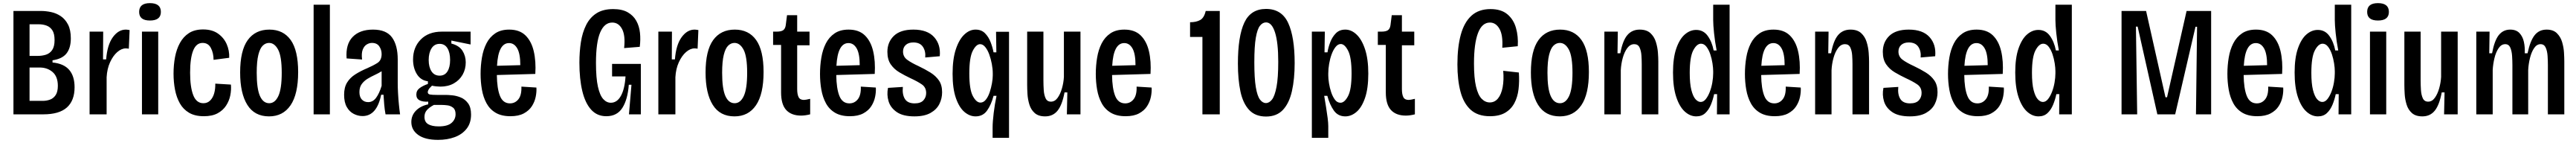

<svg xmlns="http://www.w3.org/2000/svg" viewBox="-20 -730 16478 913"><path d="M66 0V-660H242Q273 -660 306.5 -653Q340 -646 368.5 -627Q397 -608 415 -573.5Q433 -539 433 -485Q433 -424 405.5 -389Q378 -354 316 -345V-331Q388 -324 422.5 -284Q457 -244 457 -173Q457 -88 408 -44Q359 0 257 0ZM169 -373H219Q250 -373 274.5 -381Q299 -389 314 -411Q329 -433 329 -474Q329 -515 315 -536.5Q301 -558 278 -566.5Q255 -575 229 -575H169ZM169 -86H253Q278 -86 300 -94Q322 -102 336 -123Q350 -144 350 -182Q350 -241 316.5 -270Q283 -299 233 -299H169Z M553 0V-528H640L639 -351H659Q666 -443 701.5 -492Q737 -541 785 -541Q791 -541 797 -540Q803 -539 809 -538L804 -419Q795 -421 784 -421Q757 -421 730 -397.5Q703 -374 684 -332.5Q665 -291 662 -237V0Z M888 0V-528H992V0ZM939 -599Q870 -599 870 -654Q870 -710 939 -710Q1009 -710 1009 -654Q1009 -599 939 -599Z M1284 12Q1227 12 1189.5 -10Q1152 -32 1130.5 -70Q1109 -108 1099.5 -157Q1090 -206 1090 -260Q1090 -315 1099.5 -365.5Q1109 -416 1131 -456Q1153 -496 1189 -519Q1225 -542 1279 -542Q1337 -542 1374.5 -515.5Q1412 -489 1430 -448Q1448 -407 1446 -361L1346 -348Q1346 -391 1329 -423.5Q1312 -456 1276 -456Q1235 -456 1215.5 -407Q1196 -358 1196 -266Q1196 -174 1216 -122.5Q1236 -71 1281 -71Q1307 -71 1324.5 -88.5Q1342 -106 1350 -134.5Q1358 -163 1357 -196L1457 -190Q1460 -156 1453 -121Q1446 -86 1426 -55.5Q1406 -25 1371.5 -6.5Q1337 12 1284 12Z M1701 13Q1608 13 1562 -60.5Q1516 -134 1516 -267Q1516 -407 1564.5 -474Q1613 -541 1703 -541Q1792 -541 1839.5 -474.5Q1887 -408 1887 -270Q1887 -129 1838.5 -58Q1790 13 1701 13ZM1702 -71Q1739 -71 1760.5 -117Q1782 -163 1782 -265Q1782 -370 1759 -413Q1736 -456 1701 -456Q1679 -456 1661 -439Q1643 -422 1632.5 -380Q1622 -338 1622 -265Q1622 -164 1642.5 -117.5Q1663 -71 1702 -71Z M1986 0V-700H2090V0Z M2299 11Q2270 11 2242.5 -3Q2215 -17 2198 -47Q2181 -77 2181 -125Q2181 -172 2200 -203Q2219 -234 2253 -255.5Q2287 -277 2330 -295Q2367 -311 2394 -328Q2421 -345 2421 -385Q2421 -412 2406 -434Q2391 -456 2359 -456Q2342 -456 2325.5 -446Q2309 -436 2300 -413Q2291 -390 2296 -350L2197 -357Q2190 -447 2235.5 -494Q2281 -541 2366 -541Q2451 -541 2487.5 -491Q2524 -441 2524 -350V-196Q2524 -170 2526 -134Q2528 -98 2531.5 -62.5Q2535 -27 2539 0H2446Q2440 -32 2437.5 -63Q2435 -94 2433 -125H2418Q2390 11 2299 11ZM2335 -78Q2365 -78 2385.5 -105.5Q2406 -133 2421 -182V-275Q2400 -262 2376 -251Q2352 -240 2330 -226.5Q2308 -213 2293.5 -193Q2279 -173 2279 -142Q2279 -111 2294.5 -94.5Q2310 -78 2335 -78Z M2782 163Q2699 163 2655 131.5Q2611 100 2611 49Q2611 7 2640 -23Q2669 -53 2719 -64V-81Q2685 -79 2664 -89.5Q2643 -100 2643 -126Q2643 -152 2664 -167.5Q2685 -183 2717 -194V-211Q2671 -217 2646.5 -256.5Q2622 -296 2622 -350Q2622 -428 2671.5 -478Q2721 -528 2806 -528H2990V-446L2867 -471V-452Q2917 -439 2938 -406Q2959 -373 2959 -332Q2959 -288 2939 -253Q2919 -218 2882.5 -197.5Q2846 -177 2797 -177Q2786 -177 2771 -178.5Q2756 -180 2743 -183Q2726 -167 2721 -157.5Q2716 -148 2716 -142Q2716 -129 2731 -126.5Q2746 -124 2774 -124H2832Q2846 -124 2872.5 -121.5Q2899 -119 2926.5 -108Q2954 -97 2973.5 -71Q2993 -45 2993 1Q2993 56 2964.5 92Q2936 128 2888.5 145.5Q2841 163 2782 163ZM2792 -247Q2825 -247 2842 -274Q2859 -301 2859 -347Q2859 -394 2842 -422Q2825 -450 2792 -450Q2758 -450 2740 -421Q2722 -392 2722 -347Q2722 -302 2740 -274.5Q2758 -247 2792 -247ZM2786 77Q2843 77 2868.5 54.5Q2894 32 2894 -1Q2894 -30 2878 -42.5Q2862 -55 2842 -57.5Q2822 -60 2808 -60H2755Q2725 -44 2710 -26.5Q2695 -9 2695 16Q2695 49 2719 63Q2743 77 2786 77Z M3245 12Q3188 12 3150.5 -10Q3113 -32 3092 -70.5Q3071 -109 3062.5 -157.5Q3054 -206 3054 -258Q3054 -311 3062.5 -362Q3071 -413 3091.5 -453Q3112 -493 3147.5 -517Q3183 -541 3237 -541Q3303 -541 3341 -504Q3379 -467 3394 -403Q3409 -339 3404 -258L3158 -251Q3159 -165 3178 -117.5Q3197 -70 3242 -70Q3275 -70 3296 -96.5Q3317 -123 3315 -177L3411 -171Q3413 -144 3406.5 -112Q3400 -80 3382 -52Q3364 -24 3330.5 -6Q3297 12 3245 12ZM3236 -455Q3167 -455 3159 -310L3308 -314Q3308 -387 3288.5 -421Q3269 -455 3236 -455Z M3858 12Q3799 12 3761 -30Q3723 -72 3704.5 -149Q3686 -226 3686 -330Q3686 -399 3695.5 -460.5Q3705 -522 3729 -570Q3753 -618 3795 -645Q3837 -672 3902 -672Q3959 -672 3995 -651.5Q4031 -631 4050 -597Q4069 -563 4073.5 -520Q4078 -477 4072 -431L3972 -423Q3981 -503 3959 -544.5Q3937 -586 3896 -586Q3846 -586 3819 -523Q3792 -460 3792 -328Q3792 -232 3804.5 -176.5Q3817 -121 3838.5 -97.5Q3860 -74 3887 -74Q3927 -74 3951.5 -118Q3976 -162 3981 -242H3895V-322H4079V-229V0H4003L4019 -189H4002Q3995 -95 3961 -41.5Q3927 12 3858 12Z M4191 0V-528H4278L4277 -351H4297Q4304 -443 4339.5 -492Q4375 -541 4423 -541Q4429 -541 4435 -540Q4441 -539 4447 -538L4442 -419Q4433 -421 4422 -421Q4395 -421 4368 -397.5Q4341 -374 4322 -332.5Q4303 -291 4300 -237V0Z M4678 13Q4585 13 4539 -60.5Q4493 -134 4493 -267Q4493 -407 4541.5 -474Q4590 -541 4680 -541Q4769 -541 4816.5 -474.5Q4864 -408 4864 -270Q4864 -129 4815.5 -58Q4767 13 4678 13ZM4679 -71Q4716 -71 4737.5 -117Q4759 -163 4759 -265Q4759 -370 4736 -413Q4713 -456 4678 -456Q4656 -456 4638 -439Q4620 -422 4609.5 -380Q4599 -338 4599 -265Q4599 -164 4619.5 -117.5Q4640 -71 4679 -71Z M5104 8Q5042 8 5009 -27.5Q4976 -63 4976 -140V-443H4925V-528H4947Q4977 -528 4990 -537.5Q5003 -547 5006 -570L5014 -633H5079V-528H5158V-441H5079V-161Q5079 -128 5088 -110Q5097 -92 5122 -92Q5133 -92 5162 -99V0Q5130 8 5104 8Z M5416 12Q5359 12 5321.5 -10Q5284 -32 5263 -70.5Q5242 -109 5233.5 -157.5Q5225 -206 5225 -258Q5225 -311 5233.5 -362Q5242 -413 5262.5 -453Q5283 -493 5318.5 -517Q5354 -541 5408 -541Q5474 -541 5512 -504Q5550 -467 5565 -403Q5580 -339 5575 -258L5329 -251Q5330 -165 5349 -117.5Q5368 -70 5413 -70Q5446 -70 5467 -96.5Q5488 -123 5486 -177L5582 -171Q5584 -144 5577.5 -112Q5571 -80 5553 -52Q5535 -24 5501.5 -6Q5468 12 5416 12ZM5407 -455Q5338 -455 5330 -310L5479 -314Q5479 -387 5459.5 -421Q5440 -455 5407 -455Z M5829 13Q5756 13 5716 -14.5Q5676 -42 5663.5 -83.5Q5651 -125 5660 -169L5755 -175Q5750 -128 5767.5 -99Q5785 -70 5830 -70Q5869 -70 5886.5 -89.5Q5904 -109 5904 -136Q5904 -172 5876.5 -191Q5849 -210 5803 -231Q5767 -248 5733 -268Q5699 -288 5677.5 -319Q5656 -350 5656 -399Q5656 -461 5697.5 -501Q5739 -541 5822 -541Q5912 -541 5955 -493Q5998 -445 5991 -371L5898 -363Q5902 -402 5883.5 -430.5Q5865 -459 5822 -459Q5791 -459 5773.5 -443Q5756 -427 5756 -401Q5756 -368 5782.5 -348.5Q5809 -329 5855 -308Q5897 -288 5931 -267Q5965 -246 5985.5 -216.5Q6006 -187 6006 -141Q6006 -101 5988.5 -66Q5971 -31 5932 -9Q5893 13 5829 13Z M6329 150V84Q6329 48 6336 -9Q6343 -66 6354 -118H6335Q6320 -61 6293.5 -24Q6267 13 6220 13Q6182 13 6148.5 -15.5Q6115 -44 6094 -104.5Q6073 -165 6073 -259Q6073 -352 6093.5 -414.5Q6114 -477 6147.5 -509Q6181 -541 6220 -541Q6257 -541 6280 -518Q6303 -495 6316 -461.5Q6329 -428 6335 -396H6353L6351 -527H6434V150ZM6251 -75Q6271 -75 6286 -94Q6301 -113 6310.5 -141.5Q6320 -170 6325 -199Q6330 -228 6330 -248V-262Q6330 -289 6324 -321.5Q6318 -354 6307.5 -382.5Q6297 -411 6282 -429.5Q6267 -448 6249 -448Q6224 -448 6202 -405.5Q6180 -363 6180 -261Q6180 -159 6202.5 -117Q6225 -75 6251 -75Z M6665 13Q6622 13 6598 -8.5Q6574 -30 6564 -63Q6554 -96 6552 -129.5Q6550 -163 6550 -188V-528H6654V-216Q6654 -187 6656 -155.5Q6658 -124 6668 -102.5Q6678 -81 6702 -81Q6727 -81 6744.5 -105Q6762 -129 6772.5 -165.5Q6783 -202 6785 -239V-528H6891V0H6804L6807 -140H6789Q6774 -60 6744.5 -23.5Q6715 13 6665 13Z M7180 12Q7123 12 7085.5 -10Q7048 -32 7027 -70.5Q7006 -109 6997.5 -157.5Q6989 -206 6989 -258Q6989 -311 6997.5 -362Q7006 -413 7026.5 -453Q7047 -493 7082.5 -517Q7118 -541 7172 -541Q7238 -541 7276 -504Q7314 -467 7329 -403Q7344 -339 7339 -258L7093 -251Q7094 -165 7113 -117.5Q7132 -70 7177 -70Q7210 -70 7231 -96.5Q7252 -123 7250 -177L7346 -171Q7348 -144 7341.5 -112Q7335 -80 7317 -52Q7299 -24 7265.5 -6Q7232 12 7180 12ZM7171 -455Q7102 -455 7094 -310L7243 -314Q7243 -387 7223.5 -421Q7204 -455 7171 -455Z M7671 0V-494H7592V-588Q7631 -588 7656.5 -602Q7682 -616 7692 -660H7782V0Z M8078 14Q8009 14 7969.5 -28.5Q7930 -71 7914 -147Q7898 -223 7898 -324Q7898 -498 7939 -585.5Q7980 -673 8078 -673Q8178 -673 8219.5 -583.5Q8261 -494 8261 -327Q8261 -225 8243.5 -148Q8226 -71 8186 -28.5Q8146 14 8078 14ZM8077 -72Q8099 -72 8116.5 -95Q8134 -118 8145 -175.5Q8156 -233 8156 -336Q8156 -458 8135.5 -522.5Q8115 -587 8078 -587Q8056 -587 8039 -565.5Q8022 -544 8012.5 -489Q8003 -434 8003 -332Q8003 -230 8012.5 -173.5Q8022 -117 8039 -94.5Q8056 -72 8077 -72Z M8371 150V-528H8454L8452 -396H8471Q8476 -428 8489 -461.5Q8502 -495 8525 -518Q8548 -541 8585 -541Q8624 -541 8657.5 -509Q8691 -477 8711.5 -414.5Q8732 -352 8732 -260Q8732 -165 8711 -104.5Q8690 -44 8656.5 -15.5Q8623 13 8585 13Q8538 13 8511.5 -24.5Q8485 -62 8470 -118H8450Q8456 -82 8462 -45Q8468 -8 8472 23.5Q8476 55 8476 75V150ZM8554 -74Q8580 -74 8602.5 -116.5Q8625 -159 8625 -261Q8625 -363 8603 -406Q8581 -449 8556 -449Q8538 -449 8523 -430.5Q8508 -412 8497.5 -383.5Q8487 -355 8481.5 -322.5Q8476 -290 8476 -262V-248Q8476 -228 8480.5 -199Q8485 -170 8494.5 -141.5Q8504 -113 8518.5 -93.5Q8533 -74 8554 -74Z M8972 8Q8910 8 8877 -27.5Q8844 -63 8844 -140V-443H8793V-528H8815Q8845 -528 8858 -537.5Q8871 -547 8874 -570L8882 -633H8947V-528H9026V-441H8947V-161Q8947 -128 8956 -110Q8965 -92 8990 -92Q9001 -92 9030 -99V0Q8998 8 8972 8Z M9510 12Q9432 12 9386.5 -29.5Q9341 -71 9321.5 -145.5Q9302 -220 9302 -319Q9302 -429 9323.5 -508Q9345 -587 9391.5 -629.5Q9438 -672 9514 -672Q9582 -672 9621.5 -639Q9661 -606 9676.5 -552Q9692 -498 9688 -435L9589 -425Q9594 -506 9571 -546Q9548 -586 9510 -586Q9459 -586 9433.5 -518.5Q9408 -451 9408 -325Q9408 -232 9421 -177.5Q9434 -123 9457 -99.5Q9480 -76 9509 -76Q9541 -76 9562 -102Q9583 -128 9591.5 -174Q9600 -220 9595 -278L9695 -267Q9699 -211 9693 -160.5Q9687 -110 9666 -71Q9645 -32 9607 -10Q9569 12 9510 12Z M9957 13Q9864 13 9818 -60.5Q9772 -134 9772 -267Q9772 -407 9820.5 -474Q9869 -541 9959 -541Q10048 -541 10095.5 -474.5Q10143 -408 10143 -270Q10143 -129 10094.5 -58Q10046 13 9957 13ZM9958 -71Q9995 -71 10016.5 -117Q10038 -163 10038 -265Q10038 -370 10015 -413Q9992 -456 9957 -456Q9935 -456 9917 -439Q9899 -422 9888.5 -380Q9878 -338 9878 -265Q9878 -164 9898.5 -117.5Q9919 -71 9958 -71Z M10242 0V-528H10328L10326 -390H10344Q10359 -471 10389 -506Q10419 -541 10468 -541Q10512 -541 10536.5 -518.5Q10561 -496 10571.5 -462Q10582 -428 10584.5 -394.5Q10587 -361 10587 -338V0H10481V-321Q10481 -347 10479 -376.5Q10477 -406 10467 -427Q10457 -448 10433 -448Q10407 -448 10388.5 -423Q10370 -398 10359.5 -360Q10349 -322 10347 -282V0Z M10830 13Q10790 13 10756 -18Q10722 -49 10701.5 -111.5Q10681 -174 10681 -267Q10681 -360 10702 -420.5Q10723 -481 10756.5 -510Q10790 -539 10829 -539Q10875 -539 10902.5 -501.5Q10930 -464 10941 -408H10960Q10949 -465 10943.5 -518.5Q10938 -572 10938 -602V-700H11043V0H10962L10963 -129H10944Q10937 -95 10923.5 -62Q10910 -29 10887.5 -8Q10865 13 10830 13ZM10858 -79Q10876 -79 10890.5 -97Q10905 -115 10916 -143Q10927 -171 10932.5 -203Q10938 -235 10938 -262V-276Q10938 -296 10933.5 -325.5Q10929 -355 10919.5 -383.5Q10910 -412 10895 -431.5Q10880 -451 10860 -451Q10833 -451 10810.5 -408.5Q10788 -366 10788 -265Q10788 -196 10798.5 -155Q10809 -114 10825 -96.5Q10841 -79 10858 -79Z M11332 12Q11275 12 11237.5 -10Q11200 -32 11179 -70.5Q11158 -109 11149.5 -157.5Q11141 -206 11141 -258Q11141 -311 11149.5 -362Q11158 -413 11178.5 -453Q11199 -493 11234.5 -517Q11270 -541 11324 -541Q11390 -541 11428 -504Q11466 -467 11481 -403Q11496 -339 11491 -258L11245 -251Q11246 -165 11265 -117.5Q11284 -70 11329 -70Q11362 -70 11383 -96.5Q11404 -123 11402 -177L11498 -171Q11500 -144 11493.5 -112Q11487 -80 11469 -52Q11451 -24 11417.5 -6Q11384 12 11332 12ZM11323 -455Q11254 -455 11246 -310L11395 -314Q11395 -387 11375.5 -421Q11356 -455 11323 -455Z M11590 0V-528H11676L11674 -390H11692Q11707 -471 11737 -506Q11767 -541 11816 -541Q11860 -541 11884.5 -518.5Q11909 -496 11919.5 -462Q11930 -428 11932.5 -394.5Q11935 -361 11935 -338V0H11829V-321Q11829 -347 11827 -376.5Q11825 -406 11815 -427Q11805 -448 11781 -448Q11755 -448 11736.5 -423Q11718 -398 11707.5 -360Q11697 -322 11695 -282V0Z M12196 13Q12123 13 12083 -14.5Q12043 -42 12030.5 -83.5Q12018 -125 12027 -169L12122 -175Q12117 -128 12134.5 -99Q12152 -70 12197 -70Q12236 -70 12253.5 -89.5Q12271 -109 12271 -136Q12271 -172 12243.5 -191Q12216 -210 12170 -231Q12134 -248 12100 -268Q12066 -288 12044.5 -319Q12023 -350 12023 -399Q12023 -461 12064.5 -501Q12106 -541 12189 -541Q12279 -541 12322 -493Q12365 -445 12358 -371L12265 -363Q12269 -402 12250.5 -430.5Q12232 -459 12189 -459Q12158 -459 12140.5 -443Q12123 -427 12123 -401Q12123 -368 12149.5 -348.5Q12176 -329 12222 -308Q12264 -288 12298 -267Q12332 -246 12352.5 -216.5Q12373 -187 12373 -141Q12373 -101 12355.5 -66Q12338 -31 12299 -9Q12260 13 12196 13Z M12631 12Q12574 12 12536.5 -10Q12499 -32 12478 -70.5Q12457 -109 12448.5 -157.5Q12440 -206 12440 -258Q12440 -311 12448.5 -362Q12457 -413 12477.5 -453Q12498 -493 12533.5 -517Q12569 -541 12623 -541Q12689 -541 12727 -504Q12765 -467 12780 -403Q12795 -339 12790 -258L12544 -251Q12545 -165 12564 -117.5Q12583 -70 12628 -70Q12661 -70 12682 -96.5Q12703 -123 12701 -177L12797 -171Q12799 -144 12792.5 -112Q12786 -80 12768 -52Q12750 -24 12716.5 -6Q12683 12 12631 12ZM12622 -455Q12553 -455 12545 -310L12694 -314Q12694 -387 12674.5 -421Q12655 -455 12622 -455Z M13019 13Q12979 13 12945 -18Q12911 -49 12890.5 -111.5Q12870 -174 12870 -267Q12870 -360 12891 -420.5Q12912 -481 12945.5 -510Q12979 -539 13018 -539Q13064 -539 13091.5 -501.5Q13119 -464 13130 -408H13149Q13138 -465 13132.5 -518.5Q13127 -572 13127 -602V-700H13232V0H13151L13152 -129H13133Q13126 -95 13112.5 -62Q13099 -29 13076.5 -8Q13054 13 13019 13ZM13047 -79Q13065 -79 13079.5 -97Q13094 -115 13105 -143Q13116 -171 13121.5 -203Q13127 -235 13127 -262V-276Q13127 -296 13122.5 -325.5Q13118 -355 13108.5 -383.5Q13099 -412 13084 -431.5Q13069 -451 13049 -451Q13022 -451 12999.5 -408.5Q12977 -366 12977 -265Q12977 -196 12987.5 -155Q12998 -114 13014 -96.5Q13030 -79 13047 -79Z M13550 0V-660H13707L13831 -109H13841L13966 -660H14123V0H14026L14033 -559H14023L13893 0H13779L13653 -560H13642L13650 0Z M14418 12Q14361 12 14323.5 -10Q14286 -32 14265 -70.5Q14244 -109 14235.5 -157.5Q14227 -206 14227 -258Q14227 -311 14235.5 -362Q14244 -413 14264.5 -453Q14285 -493 14320.5 -517Q14356 -541 14410 -541Q14476 -541 14514 -504Q14552 -467 14567 -403Q14582 -339 14577 -258L14331 -251Q14332 -165 14351 -117.5Q14370 -70 14415 -70Q14448 -70 14469 -96.5Q14490 -123 14488 -177L14584 -171Q14586 -144 14579.5 -112Q14573 -80 14555 -52Q14537 -24 14503.5 -6Q14470 12 14418 12ZM14409 -455Q14340 -455 14332 -310L14481 -314Q14481 -387 14461.5 -421Q14442 -455 14409 -455Z M14806 13Q14766 13 14732 -18Q14698 -49 14677.5 -111.5Q14657 -174 14657 -267Q14657 -360 14678 -420.5Q14699 -481 14732.5 -510Q14766 -539 14805 -539Q14851 -539 14878.5 -501.5Q14906 -464 14917 -408H14936Q14925 -465 14919.5 -518.5Q14914 -572 14914 -602V-700H15019V0H14938L14939 -129H14920Q14913 -95 14899.5 -62Q14886 -29 14863.5 -8Q14841 13 14806 13ZM14834 -79Q14852 -79 14866.5 -97Q14881 -115 14892 -143Q14903 -171 14908.5 -203Q14914 -235 14914 -262V-276Q14914 -296 14909.5 -325.5Q14905 -355 14895.5 -383.5Q14886 -412 14871 -431.5Q14856 -451 14836 -451Q14809 -451 14786.5 -408.5Q14764 -366 14764 -265Q14764 -196 14774.5 -155Q14785 -114 14801 -96.5Q14817 -79 14834 -79Z M15139 0V-528H15243V0ZM15190 -599Q15121 -599 15121 -654Q15121 -710 15190 -710Q15260 -710 15260 -654Q15260 -599 15190 -599Z M15474 13Q15431 13 15407 -8.5Q15383 -30 15373 -63Q15363 -96 15361 -129.5Q15359 -163 15359 -188V-528H15463V-216Q15463 -187 15465 -155.5Q15467 -124 15477 -102.5Q15487 -81 15511 -81Q15536 -81 15553.5 -105Q15571 -129 15581.5 -165.5Q15592 -202 15594 -239V-528H15700V0H15613L15616 -140H15598Q15583 -60 15553.5 -23.5Q15524 13 15474 13Z M15819 0V-528H15904L15902 -390H15920Q15935 -471 15963 -506Q15991 -541 16036 -541Q16074 -541 16095 -519Q16116 -497 16123.5 -462.5Q16131 -428 16129 -390H16147Q16164 -470 16192.5 -505.5Q16221 -541 16269 -541Q16311 -541 16334.5 -518Q16358 -495 16368 -461.5Q16378 -428 16380 -394Q16382 -360 16382 -337V0H16277V-314Q16277 -341 16275 -372.5Q16273 -404 16263 -426Q16253 -448 16230 -448Q16206 -448 16189 -423Q16172 -398 16162.5 -360Q16153 -322 16151 -283V0H16050V-314Q16050 -342 16048 -373Q16046 -404 16036.5 -426Q16027 -448 16004 -448Q15979 -448 15961.5 -422Q15944 -396 15935 -358Q15926 -320 15924 -283V0Z"/></svg>

Font: Bricolage Grotesque 10pt Condensed Medium
Style: Regular
Weight: 500
Width: 3
Designer: Mathieu Triay
Foundry: Atelier Triay
Version: Version 1.000; ttfautohint (v1.8.4.7-5d5b);gftools[0.9.32]